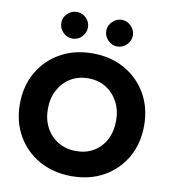

<svg xmlns="http://www.w3.org/2000/svg" viewBox="-99 -1017 990 1114"><g transform="rotate(10 396.0 -460.0)"><path d="M398 12Q290 12 207 -34.5Q124 -81 77 -162.5Q30 -244 30 -349Q30 -455 77 -536.5Q124 -618 206.5 -664.5Q289 -711 396 -711Q503 -711 585.5 -664.5Q668 -618 715 -536.5Q762 -455 762 -349Q762 -244 715.5 -162.5Q669 -81 587 -34.5Q505 12 398 12ZM398 -136Q457 -136 502 -163Q547 -190 572 -238.5Q597 -287 597 -349Q597 -412 571 -460.5Q545 -509 500 -536.5Q455 -564 396 -564Q337 -564 292 -536.5Q247 -509 221 -460.5Q195 -412 195 -349Q195 -287 221 -238.5Q247 -190 293 -163Q339 -136 398 -136ZM528 -775Q497 -775 473.5 -798.5Q450 -822 450 -854Q450 -885 473.5 -908.5Q497 -932 528 -932Q560 -932 583.5 -908.5Q607 -885 607 -854Q607 -822 583.5 -798.5Q560 -775 528 -775ZM264 -775Q232 -775 208.5 -798.5Q185 -822 185 -854Q185 -886 208.5 -909Q232 -932 264 -932Q296 -932 319 -909Q342 -886 342 -854Q342 -822 319 -798.5Q296 -775 264 -775Z"/></g></svg>

Font: Figtree ExtraBold
Style: Regular
Weight: 800
Designer: Erik Kennedy
Foundry: Erik Kennedy
Version: Version 2.002